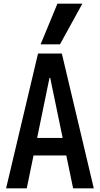

<svg xmlns="http://www.w3.org/2000/svg" viewBox="-20 -1020 540 1040"><path d="M13 0 186 -730H315L488 0H376L252 -598H248L125 0ZM111 -178V-273H389V-178ZM305 -780H200L291 -1000H426Z"/></svg>

Font: M PLUS 1 Code Medium
Style: Regular
Weight: 500
Designer: Coji Morishita
Foundry: UNDERFOREST DESIGN
Version: Version 1.002